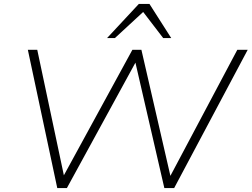

<svg xmlns="http://www.w3.org/2000/svg" viewBox="-20 -959 1283 979"><path d="M272 0 122 -705H170L311 -40H292L655 -705H701L854 -40H837L1190 -705H1243L868 0H818L667 -655H679L321 0ZM526 -765 688 -939H742L853 -765H812L710 -898L566 -765Z"/></svg>

Font: Nunito Sans 10pt SemiExpanded ExtraLight
Style: Italic
Weight: 250
Width: 6
Italic angle: -9°
Designer: Vernon Adams
Foundry: Vernon Adams
Version: Version 3.101;gftools[0.9.27]